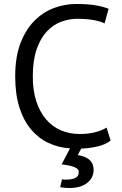

<svg xmlns="http://www.w3.org/2000/svg" viewBox="-20 -732 611 960"><path d="M533 -29Q507 -9 469 0Q431 9 386 11L369 43Q411 51 429.5 69Q448 87 448 118Q448 157 416 182.5Q384 208 326 208Q315 208 304 207Q293 206 281 204L290 165Q296 166 301 166Q306 166 311 166Q333 166 345.5 162Q358 158 364.5 152.5Q371 147 372.5 140Q374 133 374 127Q374 99 288 90L330 10Q272 6 222 -17.5Q172 -41 135 -85Q98 -129 77 -195Q56 -261 56 -350Q56 -448 82.5 -516.5Q109 -585 152.5 -628.5Q196 -672 250 -692Q304 -712 360 -712Q420 -712 458 -705.5Q496 -699 523 -688L503 -615Q455 -638 366 -638Q325 -638 285 -623Q245 -608 213.5 -574Q182 -540 163 -485Q144 -430 144 -350Q144 -278 162 -224Q180 -170 211.5 -134Q243 -98 285.5 -80Q328 -62 378 -62Q423 -62 456.5 -71Q490 -80 513 -94Z"/></svg>

Font: PT Sans
Style: Regular
Weight: 400
Designer: A.Korolkova, O.Umpeleva, V.Yefimov
Foundry: ParaType Ltd
Version: Version 2.003